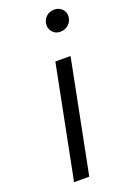

<svg xmlns="http://www.w3.org/2000/svg" viewBox="-144 -792 563 843"><g transform="rotate(-20 137.5 -371.0)"><path d="M153 -526H224L120 0H49ZM171 -688Q171 -711 186.5 -726.5Q202 -742 226 -742Q247 -742 261 -728.5Q275 -715 275 -697Q275 -673 259 -657Q243 -641 219 -641Q198 -641 184.5 -655Q171 -669 171 -688Z"/></g></svg>

Font: Montserrat Alternates
Style: Italic
Weight: 400
Italic angle: -11.3°
Designer: Julieta Ulanovsky
Foundry: Julieta Ulanovsky
Version: Version 7.200